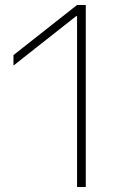

<svg xmlns="http://www.w3.org/2000/svg" viewBox="-20 -750 540 770"><path d="M289 0V-685H285L34 -487V-529L289 -730H324V0Z"/></svg>

Font: M PLUS Code Latin ExtraLight
Style: Regular
Weight: 250
Designer: Coji Morishita
Foundry: UNDERFOREST DESIGN
Version: Version 1.002; ttfautohint (v1.8.3)